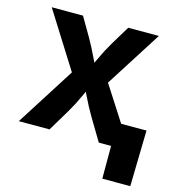

<svg xmlns="http://www.w3.org/2000/svg" viewBox="-105 -637 815 884"><g transform="rotate(15 302.5 -195.0)"><path d="M22.5 0 234.4 -333.5 233.9 -227.1 33.2 -545.9H182.1L234.4 -456.5Q258.3 -414.6 277.3 -374Q296.4 -333.5 315.9 -295.9H261.7Q282.2 -333.5 300.5 -374Q318.8 -414.6 343.8 -456.5L397.9 -545.9H543.9L339.8 -225.1V-329.6L551.8 0H403.8L340.3 -106Q315.9 -147.5 296.6 -187.7Q277.3 -228 257.3 -265.1H312Q292.5 -228 274.7 -187.7Q256.8 -147.5 232.4 -106L168.9 0ZM462.4 156.2V0H421.4V-110.4H601.6L595.7 156.2Z"/></g></svg>

Font: Inter
Style: 650
Weight: 650
Designer: Rasmus Andersson
Foundry: rsms
Version: Version 4.001;git-66647c0bb